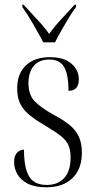

<svg xmlns="http://www.w3.org/2000/svg" viewBox="-20 -786 407 816"><path d="M177 10Q128 10 98 -5.5Q68 -21 54 -45.5Q40 -70 40 -96Q40 -125 53 -137.5Q66 -150 82 -150Q82 -73 103.5 -36.5Q125 0 179 0Q226 0 253 -29.5Q280 -59 280 -117Q280 -148 271 -168.5Q262 -189 240.5 -206.5Q219 -224 182 -246Q139 -271 110.5 -293Q82 -315 67.5 -342Q53 -369 53 -410Q53 -473 90 -508Q127 -543 192 -543Q252 -543 283.5 -515.5Q315 -488 315 -449Q315 -400 271 -400Q271 -471 252 -502Q233 -533 190 -533Q146 -533 123.5 -506Q101 -479 101 -432Q101 -383 127.5 -355.5Q154 -328 210 -297Q246 -278 272.5 -257.5Q299 -237 313.5 -208.5Q328 -180 328 -137Q328 -68 288 -29Q248 10 177 10ZM164 -606Q146 -640 121 -683.5Q96 -727 75 -756V-766H80Q108 -735 137 -704.5Q166 -674 189 -642Q212 -674 240.5 -704.5Q269 -735 297 -766H303V-756Q288 -736 272 -709.5Q256 -683 240.5 -656Q225 -629 214 -606Z"/></svg>

Font: Noto Serif Display Condensed Light
Style: Regular
Weight: 300
Width: 3
Designer: Monotype Design Team
Foundry: Monotype Imaging Inc.
Version: Version 2.009